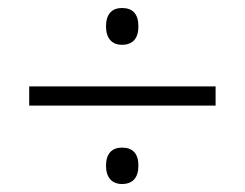

<svg xmlns="http://www.w3.org/2000/svg" viewBox="-20 -593 612 480"><path d="M245 -527C245 -497 260 -481 285 -481C312 -481 326 -497 326 -527C326 -558 312 -573 285 -573C260 -573 245 -558 245 -527ZM53 -329H519V-377H53ZM245 -179C245 -149 260 -133 285 -133C312 -133 326 -149 326 -179C326 -209 312 -224 285 -224C260 -224 245 -209 245 -179Z"/></svg>

Font: Noto Sans Sinhala UI Light
Style: Regular
Weight: 300
Designer: Jelle Bosma - Monotype Design Team
Foundry: Monotype Imaging Inc.
Version: Version 2.006